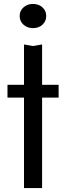

<svg xmlns="http://www.w3.org/2000/svg" viewBox="-20 -791 335 976"><path d="M18 -360H278V-295H18ZM102 -565 148 -557 194 -565V165H102ZM147 -648Q119 -648 99.5 -665.5Q80 -683 80 -710Q80 -736 99.5 -753.5Q119 -771 147 -771Q177 -771 196 -753.5Q215 -736 215 -710Q215 -683 196 -665.5Q177 -648 147 -648Z"/></svg>

Font: Unbounded Light
Style: Regular
Weight: 300
Designer: Luke Prowse, Jean-Baptiste Morizot, Fátima Lázaro, Florian Runge
Foundry: NaN
Version: Version 1.700